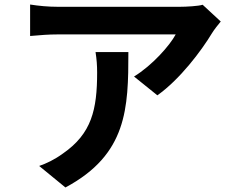

<svg xmlns="http://www.w3.org/2000/svg" viewBox="-20 -772 1040 848"><path d="M402 -542C407 -510 409 -483 409 -452C409 -288 385 -182 258 -94C221 -67 185 -50 153 -39L269 56C542 -90 547 -294 547 -542ZM875 -751C857 -745 802 -742 774 -742H235C193 -742 151 -746 113 -752V-613C160 -617 193 -620 235 -620H756C730 -571 652 -483 572 -434L675 -351C774 -421 869 -547 916 -625C925 -640 944 -664 955 -677Z"/></svg>

Font: Source Han Sans Old Style Bold
Style: Regular
Weight: 700
Designer: Ryoko NISHIZUKA (kana & ideographs); Paul D. Hunt (Latin, Greek & Cyrillic); Wenlong ZHANG (bopomofo); Sandoll Communica
Foundry: Adobe Systems Incorporated
Version: Version 1.004;PS 1.004;hotconv 1.0.81;makeotf.lib2.5.63406